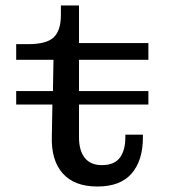

<svg xmlns="http://www.w3.org/2000/svg" viewBox="-20 -670 620 700"><path d="M39 -289V-338H173L175 -452H39V-509H82Q150 -509 176 -534Q202 -559 202 -615V-650H268V-513H521V-452H268V-338H521V-289H268V-170Q268 -121 289 -94.5Q310 -68 352 -68Q396 -68 416.5 -94.5Q437 -121 437 -170V-179H501V-169Q501 -85 460 -37.5Q419 10 335 10Q251 10 208.5 -38Q166 -86 169 -174L171 -289Z"/></svg>

Font: Montagu Slab 16pt
Style: Regular
Weight: 400
Designer: Florian Karsten
Foundry: Florian Karsten
Version: Version 1.000; ttfautohint (v1.8.3)